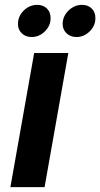

<svg xmlns="http://www.w3.org/2000/svg" viewBox="-20 -773 414 793"><path d="M22.9 0 121.1 -554.2H262.2L164.1 0ZM110.8 -620.1Q85.9 -620.1 70.1 -635.3Q54.2 -650.4 54.2 -673.8Q54.2 -706.1 78.1 -729.5Q102.1 -752.9 133.8 -752.9Q158.7 -752.9 173.8 -737.8Q189 -722.7 189 -698.2Q189 -666.5 165.3 -643.3Q141.6 -620.1 110.8 -620.1ZM295.9 -620.1Q271 -620.1 254.9 -635.5Q238.8 -650.9 238.8 -673.8Q238.8 -705.6 262.9 -729.2Q287.1 -752.9 318.8 -752.9Q343.8 -752.9 358.9 -737.8Q374 -722.7 374 -698.2Q374 -666.5 350.3 -643.3Q326.7 -620.1 295.9 -620.1Z"/></svg>

Font: SVN-Poppins SemiBold
Style: Italic
Weight: 600
Italic angle: -10°
Designer: Ninad Kale (Devanagari), Jonny Pinhorn (Latin)
Foundry: Indian Type Foundry
Version: Version 3.002 2017